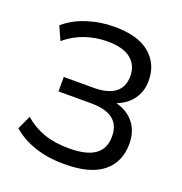

<svg xmlns="http://www.w3.org/2000/svg" viewBox="-130 -827 899 949"><g transform="rotate(20 319.5 -352.5)"><path d="M310 9Q221 9 152 -15Q83 -39 37 -80L70 -152Q116 -112 173 -92Q230 -72 304 -72Q398 -72 442 -104Q486 -136 486 -200Q486 -319 333 -319H161V-395H316Q469 -395 469 -512Q469 -568 428.5 -601Q388 -634 305 -634Q243 -634 187 -614.5Q131 -595 85 -556L53 -627Q100 -669 169 -691.5Q238 -714 313 -714Q437 -714 499.5 -661Q562 -608 562 -521Q562 -464 532 -423Q502 -382 450 -362Q510 -347 544.5 -303.5Q579 -260 579 -195Q579 -100 513 -45.5Q447 9 310 9Z"/></g></svg>

Font: Nunito Sans Medium
Style: Regular
Weight: 500
Designer: Vernon Adams
Foundry: Vernon Adams
Version: Version 3.101; ttfautohint (v1.8.4.7-5d5b);gftools[0.9.27]